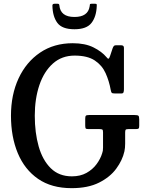

<svg xmlns="http://www.w3.org/2000/svg" viewBox="-20 -992 774 1024"><path d="M454.5 -378.5H698Q713 -378.5 717.8 -375Q722.5 -371.5 722.5 -355V-320.5Q722.5 -309.5 719 -306.5Q715.5 -303.5 703.5 -303.5H664.5Q653 -303.5 650.2 -300Q647.5 -296.5 647.5 -285V-226.5Q647.5 -203 643.5 -184.5Q633 -137.5 600 -92.5Q567 -47.5 508.2 -18Q449.5 11.5 362 11.5Q255 11.5 183.2 -38Q111.5 -87.5 75 -174.8Q38.5 -262 38.5 -375Q38.5 -486.5 79 -573.8Q119.5 -661 193.5 -711.2Q267.5 -761.5 368 -761.5Q434 -761.5 478.5 -739.2Q523 -717 548.5 -686.5Q555 -677.5 559 -679.2Q563 -681 567 -693.5L580.5 -734Q583 -741 586.5 -745.8Q590 -750.5 597 -750.5H626.5Q641 -750.5 641 -737V-516.5Q641 -507.5 639 -500.5Q637 -493.5 627.5 -493.5H593Q578.5 -493.5 575.5 -497.5Q572.5 -501.5 570.5 -512.5Q562 -560 543.2 -601.8Q524.5 -643.5 485.5 -669.5Q446.5 -695.5 378 -695.5Q309.5 -695.5 262 -653Q214.5 -610.5 190 -538Q165.5 -465.5 165.5 -375Q165.5 -284.5 186.2 -211.2Q207 -138 250.8 -94.8Q294.5 -51.5 363.5 -51.5Q408.5 -51.5 441.2 -69.8Q474 -88 495 -116.5Q516 -145 525 -175Q527.5 -182 528.5 -188.2Q529.5 -194.5 529.5 -205V-286.5Q529.5 -298.5 525.8 -301Q522 -303.5 511 -303.5H453Q439.5 -303.5 437 -307Q434.5 -310.5 434.5 -323.5V-358.5Q434.5 -371.5 438.2 -375Q442 -378.5 454.5 -378.5ZM377 -836Q311 -836 285.8 -870.2Q260.5 -904.5 259.5 -962.5Q259.5 -972 271 -972H287.5Q296 -972 296.5 -964Q302 -901.5 377 -901.5Q449 -901.5 458 -957.5Q459.5 -964.5 459.5 -968.2Q459.5 -972 468.5 -972H486Q494 -972 495.2 -969.8Q496.5 -967.5 496 -960Q494 -903.5 468 -869.8Q442 -836 377 -836Z"/></svg>

Font: Besley* Narrow Medium
Style: Regular
Weight: 500
Width: 4
Designer: Owen Earl
Foundry: indestructible type*
Version: Version 3.000; ttfautohint (v1.8.3)